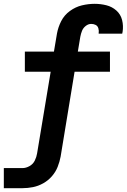

<svg xmlns="http://www.w3.org/2000/svg" viewBox="-45 -779 663 1004"><path d="M-25 205H73Q100 205 127.5 199.5Q155 194 181 179.5Q207 165 226.5 142.5Q246 120 256.5 93.5Q267 67 272 40L345 -404H530V-509H362L375 -587Q378 -603 384 -618Q390 -633 403.5 -643.5Q417 -654 432 -654Q445 -654 455.5 -648.5Q466 -643 469.5 -630.5Q473 -618 471 -606V-603H594Q595 -608 596 -612Q601 -644 593.5 -674Q586 -704 563.5 -724Q541 -744 511 -751.5Q481 -759 450 -759Q417 -759 383.5 -751Q350 -743 320.5 -721.5Q291 -700 275 -668.5Q259 -637 253 -604L237 -509H85V-404H220L149 23Q146 42 137 60.5Q128 79 109.5 89.5Q91 100 72 100H-25Z"/></svg>

Font: Iosevka Sparkle Oblique
Style: Bold
Weight: 700
Italic angle: -9°
Designer: Belleve Invis
Foundry: Belleve Invis
Version: Version 4.5.0; ttfautohint (v1.8.3)